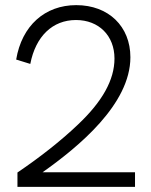

<svg xmlns="http://www.w3.org/2000/svg" viewBox="-20 -728 589 748"><path d="M48 0H506V-57H146C286 -156 488 -322 488 -505C488 -625 403 -708 277 -708C155 -708 65 -628 43 -496L98 -479C119 -587 185 -650 276 -650C365 -650 426 -589 426 -500C426 -416 378 -332 284 -243C216 -178 131 -112 48 -56Z"/></svg>

Font: Fixel Text Light
Style: Regular
Weight: 300
Width: 4
Designer: AlfaBravo + MacPaw
Foundry: Kyrylo Tkachov, Marchela Mozhyna, Serhii Makarenko, Maria Weinstein, Zakhar Kryvoshyya
Version: Version 1.211